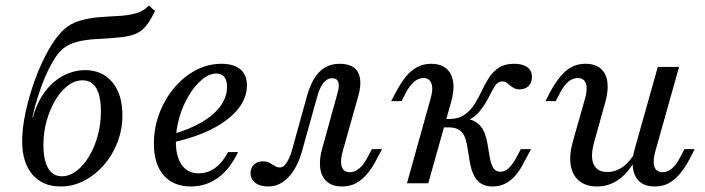

<svg xmlns="http://www.w3.org/2000/svg" viewBox="-20 -653 2512 684"><path d="M196 11.3Q131.5 11.3 95.2 -31.5Q58.9 -74.2 58.9 -150Q58.9 -196.8 71.4 -254.4Q83.9 -312.1 104.8 -369.4Q125.8 -426.6 152 -473.4Q178.2 -520.2 205.6 -546Q230.6 -569.4 263.3 -579Q296 -588.7 331 -591.5Q366.1 -594.4 400.4 -596Q434.7 -597.6 462.9 -605.2Q491.1 -612.9 510.5 -633.1L532.3 -613.7Q520.2 -588.7 508.9 -572.2Q497.6 -555.6 484.7 -545.2Q471.8 -534.7 452.8 -528.6Q433.9 -522.6 405.6 -519.8Q377.4 -516.9 336.3 -514.5Q297.6 -512.9 270.6 -507.7Q243.5 -502.4 224.6 -492.7Q205.6 -483.1 191.5 -466.9Q177.4 -450.8 163.7 -425.8Q151.6 -404.8 139.1 -375Q126.6 -345.2 115.3 -309.7Q104 -274.2 95.2 -234.7H101.6L95.2 -228.2Q107.3 -274.2 127 -306.9Q146.8 -339.5 172.2 -360.9Q197.6 -382.3 226.2 -392.7Q254.8 -403.2 283.1 -403.2Q344.4 -403.2 380.2 -360.1Q416.1 -316.9 416.1 -242.7Q416.1 -191.9 398.4 -146Q380.6 -100 350 -64.9Q319.4 -29.8 279.8 -9.3Q240.3 11.3 196 11.3ZM200.8 -25Q227.4 -25 252.4 -44Q277.4 -62.9 297.2 -95.6Q316.9 -128.2 328.2 -169.8Q339.5 -211.3 339.5 -255.6Q339.5 -310.5 323 -338.7Q306.5 -366.9 274.2 -366.9Q246.8 -366.9 221.8 -348Q196.8 -329 177.4 -296.8Q158.1 -264.5 146.4 -223.4Q134.7 -182.3 134.7 -137.1Q134.7 -82.3 151.6 -53.6Q168.5 -25 200.8 -25Z M660.5 11.3Q597.6 11.3 562.9 -28.6Q528.2 -68.5 528.2 -141.1Q528.2 -197.6 547.6 -248.8Q566.9 -300 600.4 -339.9Q633.9 -379.8 677.4 -402.8Q721 -425.8 768.5 -425.8Q812.9 -425.8 836.3 -406Q859.7 -386.3 859.7 -348.4Q859.7 -303.2 827 -263.3Q794.4 -223.4 734.7 -193.1Q675 -162.9 592.7 -145.2V-174.2Q654.8 -191.9 698.8 -217.7Q742.7 -243.5 765.7 -275.4Q788.7 -307.3 788.7 -343.5Q788.7 -366.9 779 -379Q769.4 -391.1 751.6 -391.1Q725.8 -391.1 700 -369.8Q674.2 -348.4 652.8 -312.9Q631.5 -277.4 619 -234.7Q606.5 -191.9 606.5 -149.2Q606.5 -94.4 627.8 -64.9Q649.2 -35.5 687.9 -35.5Q719.4 -35.5 746 -54.4Q772.6 -73.4 792.7 -111.3H828.2Q800 -51.6 757.3 -20.2Q714.5 11.3 660.5 11.3Z M935.5 11.3Q906.5 11.3 889.5 -1.6Q872.6 -14.5 872.6 -36.3Q872.6 -54.8 884.7 -66.5Q896.8 -78.2 916.1 -78.2Q931.5 -78.2 941.1 -72.6Q950.8 -66.9 959.3 -61.7Q967.7 -56.5 976.6 -56.5Q987.1 -56.5 995.2 -65.7Q1003.2 -75 1010.1 -89.9Q1016.9 -104.8 1021 -121L1074.2 -312.9Q1083.9 -347.6 1099.2 -373Q1114.5 -398.4 1137.1 -412.1Q1159.7 -425.8 1190.3 -425.8Q1221.8 -425.8 1239.9 -412.9Q1258.1 -400 1262.5 -374.2Q1266.9 -348.4 1256.5 -311.3L1200.8 -113.7Q1191.1 -79 1197.6 -59.3Q1204 -39.5 1225.8 -39.5Q1243.5 -39.5 1259.7 -52.8Q1275.8 -66.1 1289.5 -92.7L1304.8 -121.8H1341.1L1322.6 -87.1Q1307.3 -56.5 1288.7 -34.3Q1270.2 -12.1 1248.4 -0.4Q1226.6 11.3 1199.2 11.3Q1163.7 11.3 1144 -6.5Q1124.2 -24.2 1120.6 -55.2Q1116.9 -86.3 1128.2 -125L1182.3 -321Q1187.1 -336.3 1187.1 -348.4Q1187.1 -360.5 1181.5 -367.3Q1175.8 -374.2 1162.9 -374.2Q1150.8 -374.2 1140.7 -366.1Q1130.6 -358.1 1123 -343.1Q1115.3 -328.2 1109.7 -307.3L1057.3 -119.4Q1050 -91.9 1038.7 -68.1Q1027.4 -44.4 1012.1 -26.6Q996.8 -8.9 977.8 1.2Q958.9 11.3 935.5 11.3Z M1735.5 11.3Q1700 11.3 1680.6 -10.1Q1661.3 -31.5 1653.2 -78.2L1644.4 -132.3Q1640.3 -158.1 1632.3 -172.2Q1624.2 -186.3 1611.3 -192.7Q1598.4 -199.2 1579.8 -199.2H1541.9L1550 -229H1578.2Q1612.9 -229 1633.9 -243.5Q1654.8 -258.1 1669.4 -280.2Q1683.9 -302.4 1695.6 -327.8Q1707.3 -353.2 1721.4 -375.4Q1735.5 -397.6 1756.9 -411.7Q1778.2 -425.8 1812.1 -425.8Q1841.9 -425.8 1858.5 -413.7Q1875 -401.6 1875 -379Q1875 -358.9 1863.3 -346.8Q1851.6 -334.7 1831.5 -334.7Q1820.2 -334.7 1812.1 -338.7Q1804 -342.7 1797.6 -348.4Q1791.1 -354 1784.7 -358.5Q1778.2 -362.9 1770.2 -362.9Q1753.2 -362.9 1742.7 -346Q1732.3 -329 1720.2 -304.8Q1708.1 -280.6 1689.1 -256.9Q1670.2 -233.1 1636.3 -219.4L1646 -229.8Q1676.6 -222.6 1693.1 -202.4Q1709.7 -182.3 1716.9 -139.5L1725 -91.1Q1729.8 -65.3 1738.7 -53.2Q1747.6 -41.1 1762.1 -41.1Q1778.2 -41.1 1791.9 -53.6Q1805.6 -66.1 1820.2 -92.7L1835.5 -121.8H1871.8L1844.4 -70.2Q1832.3 -46.8 1816.5 -28.2Q1800.8 -9.7 1780.6 0.8Q1760.5 11.3 1735.5 11.3ZM1429.8 0 1513.7 -300.8Q1524.2 -336.3 1516.9 -355.6Q1509.7 -375 1488.7 -375Q1471 -375 1455.2 -361.7Q1439.5 -348.4 1425.8 -322.6L1410.5 -292.7H1373.4L1391.9 -327.4Q1408.1 -358.1 1426.2 -380.2Q1444.4 -402.4 1466.5 -414.1Q1488.7 -425.8 1515.3 -425.8Q1566.1 -425.8 1585.5 -389.5Q1604.8 -353.2 1587.1 -289.5L1505.6 0Z M2107.3 11.3Q2067.7 11.3 2043.5 -8.5Q2019.4 -28.2 2013.3 -63.7Q2007.3 -99.2 2020.2 -146.8L2063.7 -300Q2074.2 -336.3 2067.3 -355.6Q2060.5 -375 2037.9 -375Q2020.2 -375 2004.4 -361.7Q1988.7 -348.4 1975 -321.8L1959.7 -292.7H1923.4L1941.1 -327.4Q1958.1 -358.1 1976.2 -380.2Q1994.4 -402.4 2016.1 -414.1Q2037.9 -425.8 2065.3 -425.8Q2100.8 -425.8 2120.6 -408.1Q2140.3 -390.3 2144 -359.7Q2147.6 -329 2136.3 -288.7L2097.6 -150Q2082.3 -96.8 2094.4 -68.5Q2106.5 -40.3 2143.5 -40.3Q2173.4 -40.3 2198.8 -58.5Q2224.2 -76.6 2244.4 -112.9L2246 -87.9Q2219.4 -38.7 2184.7 -13.7Q2150 11.3 2107.3 11.3ZM2312.9 11.3Q2277.4 11.3 2258.1 -6.5Q2238.7 -24.2 2234.7 -55.2Q2230.6 -86.3 2241.9 -125L2323.4 -414.5H2399.2L2314.5 -113.7Q2304.8 -79 2311.3 -59.3Q2317.7 -39.5 2340.3 -39.5Q2358.1 -39.5 2373.8 -52.8Q2389.5 -66.1 2403.2 -92.7L2418.5 -121.8H2454.8L2437.1 -87.1Q2421 -56.5 2402.4 -34.3Q2383.9 -12.1 2362.5 -0.4Q2341.1 11.3 2312.9 11.3Z"/></svg>

Font: Playfair 9pt
Style: Italic
Weight: 400
Italic angle: -15.6°
Designer: Claus Eggers Sørensen
Foundry: Claus Eggers Sørensen
Version: Version 2.001;gftools[0.9.30]